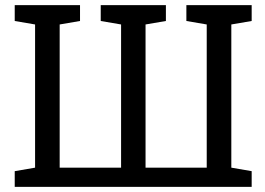

<svg xmlns="http://www.w3.org/2000/svg" viewBox="-20 -731 1035 751"><path d="M37.6 0V-61.5L117.2 -75.2V-635.3L37.6 -648.9V-710.9H213.4H293V-648.9L213.4 -635.3V-75.2H453.6V-635.3L374 -648.9V-710.9H628.9V-648.9L549.3 -635.3V-75.2H788.6V-635.3L709 -648.9V-710.9H788.6H884.8H964.4V-648.9L884.8 -635.3V-75.2L964.4 -61.5V0Z"/></svg>

Font: Roboto Slab LO
Style: Regular
Weight: 400
Designer: Google
Version: Version 2.000